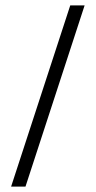

<svg xmlns="http://www.w3.org/2000/svg" viewBox="-20 -688 353 708"><path d="M21 0 239 -668H292L74 0Z"/></svg>

Font: Celebes Light
Style: Regular
Weight: 300
Designer: Anugrah Pasau
Foundry: Lafontype
Version: Version 1.000; ttfautohint (v1.8.4)